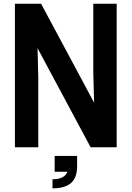

<svg xmlns="http://www.w3.org/2000/svg" viewBox="-20 -800 715 1043"><path d="M613.8 -779.8V0H472.2L184.1 -538.1L188 -373V0H61V-779.8H203.1L491.2 -242.2L486.8 -407.2V-779.8ZM398.9 46.9V103Q398.9 165 366 194.1Q333 223.1 265.1 223.1V173.8Q331.1 173.8 346.2 132.8H276.9V46.9Z"/></svg>

Font: Cooper Hewitt
Style: Semibold
Weight: 709
Designer: Village Type and Design LLC
Foundry: Cooper Hewitt Smithsonian Design Museum
Version: 1.000